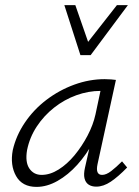

<svg xmlns="http://www.w3.org/2000/svg" viewBox="-20 -726 543 752"><path d="M123 6Q67 6 43 -36.5Q19 -79 30 -138Q43 -195 77.5 -246Q112 -297 162 -335Q212 -373 271 -394.5Q330 -416 390 -416Q404 -416 415 -415Q426 -414 434 -413L362 -83Q353 -41 380 -41Q396 -41 415.5 -56Q435 -71 458 -94L478 -70Q443 -34 414 -14.5Q385 5 357 5Q339 5 327 -3Q315 -11 311 -27.5Q307 -44 313 -70L352 -243L386 -277Q373 -222 346 -171.5Q319 -121 283 -81Q247 -41 205.5 -17.5Q164 6 123 6ZM143 -41Q176 -41 209.5 -62Q243 -83 272 -118Q301 -153 323 -195Q345 -237 354 -278L378 -391L406 -368Q400 -369 391 -369.5Q382 -370 374 -370Q326 -370 279 -353Q232 -336 192 -304.5Q152 -273 124 -230.5Q96 -188 86 -138Q78 -91 95 -66Q112 -41 143 -41ZM295 -510 311 -544 438 -706H481L335 -510ZM295 -510 232 -706H275L331 -545L335 -510Z"/></svg>

Font: Ysabeau Office Light
Style: Italic
Weight: 300
Italic angle: -12°
Designer: Christian Thalmann (Catharsis Fonts)
Version: Version 2.001;gftools[0.9.30]; featfreeze: tnum,lnum,ss02